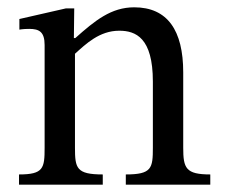

<svg xmlns="http://www.w3.org/2000/svg" viewBox="-20 -505 616 525"><path d="M481 -307C481 -422 438 -485 347 -485C284 -485 240 -449 186 -401H182L183 -482H160L33 -453V-424C33 -424 43 -426 60 -426C87 -426 102 -418 102 -382V-101C102 -45 99 -28 32 -28V0H261V-28C189 -28 185 -45 185 -101V-358C215 -385 252 -421 306 -421C351 -421 398 -402 398 -282V-101C398 -45 395 -28 324 -28V0H555V-28C488 -28 481 -45 481 -101Z"/></svg>

Font: mjx-stx-n
Style: Regular
Weight: 500
Version: 1.0.0